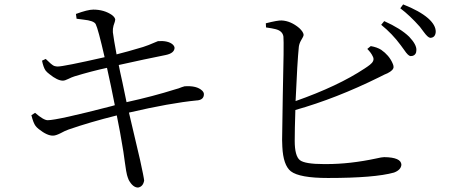

<svg xmlns="http://www.w3.org/2000/svg" viewBox="-20 -801 2040 863"><path d="M324.2 -716.8 321.3 -738.3Q374 -757.8 399.4 -757.8Q448.2 -757.8 483.4 -733.4Q497.1 -722.7 498 -712.9Q498 -707 490.2 -685.5Q486.3 -671.9 487.3 -656.2Q491.2 -625 503.9 -556.6Q551.8 -568.4 623 -589.8Q647.5 -597.7 673.8 -609.4Q686.5 -615.2 690.4 -616.2Q736.3 -619.1 756.8 -600.6Q764.6 -592.8 764.6 -585Q762.7 -561.5 724.6 -553.7Q631.8 -535.2 513.7 -508.8Q518.6 -482.4 530.3 -430.7Q543 -370.1 548.8 -341.8Q668.9 -368.2 767.6 -399.4Q783.2 -403.3 796.9 -409.2Q805.7 -412.1 809.6 -413.1Q864.3 -417 888.7 -393.6Q896.5 -385.7 896.5 -377.9Q896.5 -352.5 866.2 -349.6Q865.2 -349.6 864.3 -349.6Q744.1 -337.9 559.6 -294.9Q594.7 -142.6 609.4 -83Q627 -2.9 627.9 10.7Q623 38.1 600.6 42Q577.1 42 558.6 7.8Q553.7 -3.9 550.8 -14.6Q547.9 -23.4 541 -73.2Q534.2 -125 529.3 -150.4Q521.5 -200.2 504.9 -282.2Q383.8 -252 288.1 -218.8Q271.5 -212.9 252 -202.1Q230.5 -191.4 218.8 -191.4Q192.4 -190.4 154.3 -220.7Q144.5 -228.5 139.6 -235.4Q129.9 -248 121.1 -283.2L137.7 -293.9Q175.8 -260.7 194.3 -260.7Q237.3 -260.7 482.4 -324.2Q490.2 -326.2 496.1 -328.1Q479.5 -413.1 460.9 -496.1Q392.6 -481.4 315.4 -458Q302.7 -454.1 287.1 -446.3Q271.5 -438.5 262.7 -438.5Q238.3 -438.5 202.1 -467.8Q190.4 -476.6 184.6 -484.4Q174.8 -499 168.9 -528.3L185.5 -536.1Q211.9 -509.8 222.7 -504.9Q231.4 -502 239.3 -502Q265.6 -502 450.2 -543.9Q420.9 -671.9 410.2 -692.4Q402.3 -708 354.5 -712.9Q332 -715.8 324.2 -716.8Z M1630.9 -581.1 1646.5 -593.8Q1674.8 -588.9 1693.4 -577.1Q1728.5 -552.7 1744.1 -517.6Q1749 -507.8 1749 -500Q1749 -485.4 1721.7 -471.7Q1716.8 -469.7 1708 -465.8Q1692.4 -458 1684.6 -454.1Q1491.2 -358.4 1307.6 -306.6Q1304.7 -217.8 1304.7 -168Q1304.7 -99.6 1328.1 -81.1Q1350.6 -63.5 1436.5 -63.5Q1442.4 -63.5 1447.3 -63.5Q1553.7 -63.5 1671.9 -88.9Q1696.3 -94.7 1707 -94.7Q1783.2 -93.8 1784.2 -60.5Q1782.2 -37.1 1751 -25.4Q1664.1 -1 1454.1 -1Q1326.2 -1 1287.1 -31.2Q1252.9 -58.6 1249 -141.6Q1248 -156.2 1248 -171.9Q1248 -209 1251 -369.1Q1256.8 -608.4 1253.9 -636.7Q1250 -662.1 1218.8 -669.9Q1204.1 -673.8 1175.8 -677.7L1174.8 -696.3Q1228.5 -710 1246.1 -709Q1287.1 -707 1325.2 -674.8Q1343.8 -657.2 1344.7 -644.5Q1344.7 -637.7 1333 -619.1Q1325.2 -605.5 1323.2 -590.8Q1316.4 -525.4 1308.6 -346.7Q1500 -414.1 1619.1 -493.2Q1632.8 -502 1642.6 -509.8Q1664.1 -526.4 1657.2 -543.9Q1656.2 -546.9 1655.3 -547.9Q1648.4 -563.5 1630.9 -581.1ZM1693.4 -689.5 1707 -706.1Q1781.2 -672.9 1819.3 -635.7Q1852.5 -600.6 1851.6 -576.2Q1851.6 -554.7 1834 -549.8Q1829.1 -548.8 1825.2 -548.8Q1814.5 -549.8 1796.9 -576.2Q1786.1 -590.8 1781.2 -597.7Q1743.2 -649.4 1693.4 -689.5ZM1779.3 -763.7 1792 -781.2Q1866.2 -752 1904.3 -718.8Q1939.5 -687.5 1938.5 -657.2Q1936.5 -631.8 1914.1 -630.9Q1903.3 -631.8 1884.8 -657.2Q1873 -672.9 1867.2 -680.7Q1822.3 -731.4 1779.3 -763.7Z"/></svg>

Font: GenYoMin JP Regular
Style: Regular
Weight: 400
Version: Version 1.001;PS 1;hotconv 16.6.51;makeotf.lib2.5.65220 DEVE